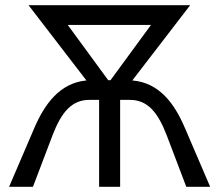

<svg xmlns="http://www.w3.org/2000/svg" viewBox="-20 -720 837 740"><path d="M15 0H107L183 -200C217 -288 257 -335 324 -335H362V0H443V-335H481C548 -335 588 -288 622 -200L698 0H790L693 -226C653 -320 595 -401 490 -410L713 -700H90L313 -410C210 -400 152 -319 112 -226ZM397 -411 241 -624H562L406 -411Z"/></svg>

Font: Fixel Text Regular
Style: Regular
Weight: 400
Width: 4
Designer: AlfaBravo + MacPaw
Foundry: Kyrylo Tkachov, Marchela Mozhyna, Serhii Makarenko, Maria Weinstein, Zakhar Kryvoshyya
Version: Version 1.211